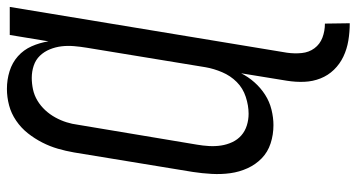

<svg xmlns="http://www.w3.org/2000/svg" viewBox="-252 -530 1006 541"><g transform="rotate(-90 250.5 -260.0)"><path d="M455 223Q430 223 406 219Q382 215 361 205Q340 195 324 178.5Q308 162 299.5 140.5Q291 119 290 95Q289 71 293 46L314 -83Q304 -63 288.5 -45.5Q273 -28 253.5 -15.5Q234 -3 211.5 2.5Q189 8 168 8Q141 8 116.5 0Q92 -8 74.5 -25Q57 -42 46.5 -65Q36 -88 32.5 -113.5Q29 -139 30.5 -166Q32 -193 36 -219L91 -554Q95 -577 101.5 -599.5Q108 -622 119 -643.5Q130 -665 145 -684Q160 -703 180.5 -717Q201 -731 224 -737Q247 -743 270 -743Q296 -743 320 -735.5Q344 -728 362 -712Q380 -696 390 -673.5Q400 -651 404 -626L422 -735H501L372 46Q369 67 371 87.5Q373 108 384.5 123.5Q396 139 414.5 146Q433 153 454 153ZM200 -62Q223 -62 247.5 -70Q272 -78 289.5 -95.5Q307 -113 317 -136.5Q327 -160 331 -183L386 -518Q389 -536 390.5 -554Q392 -572 390 -589Q388 -606 381.5 -622Q375 -638 363.5 -650Q352 -662 335.5 -667.5Q319 -673 301 -673Q285 -673 268.5 -669.5Q252 -666 237 -657Q222 -648 210 -635Q198 -622 189.5 -606.5Q181 -591 176 -575Q171 -559 169 -543L113 -208Q110 -191 109 -173.5Q108 -156 110.5 -139.5Q113 -123 120 -108Q127 -93 139 -82.5Q151 -72 167 -67Q183 -62 200 -62Z"/></g></svg>

Font: Iosevka Oblique
Style: Regular
Weight: 400
Italic angle: -9°
Monospace: yes
Designer: Belleve Invis
Foundry: Belleve Invis
Version: Version 32.5.0; ttfautohint (v1.8.4)